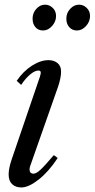

<svg xmlns="http://www.w3.org/2000/svg" viewBox="-20 -792 406 822"><path d="M71.5 10.5Q47 10.5 32 -3.5Q17 -17.5 17 -45.5Q17 -58 20.2 -74.2Q23.5 -90.5 30 -109.5L150.5 -462.5Q155.5 -477.5 154.2 -483.8Q153 -490 144 -490Q129.5 -490 109.5 -473.5Q89.5 -457 70.5 -428.5L51.5 -446Q80 -487.5 117 -511Q154 -534.5 187.5 -534.5Q211 -534.5 226.2 -522Q241.5 -509.5 241.5 -486Q241.5 -472 238 -455Q234.5 -438 228.5 -420.5L109 -80.5Q106.5 -72 106.5 -67.5Q106.5 -48.5 123.5 -48.5Q135 -48.5 152.2 -64.2Q169.5 -80 210.5 -128L227 -115.5Q188.5 -57 145.5 -23.2Q102.5 10.5 71.5 10.5ZM309.5 -661.5Q289 -661.5 276.5 -675.8Q264 -690 264 -712Q264 -736.5 280.5 -754.2Q297 -772 318.5 -772Q337 -772 351.2 -758.2Q365.5 -744.5 365.5 -723.5Q365.5 -699.5 348.2 -680.5Q331 -661.5 309.5 -661.5ZM164.5 -661.5Q143.5 -661.5 131.5 -675.8Q119.5 -690 119.5 -712Q119.5 -736.5 135.5 -754.2Q151.5 -772 173 -772Q191.5 -772 205.8 -758.2Q220 -744.5 220 -723.5Q220 -699.5 202.8 -680.5Q185.5 -661.5 164.5 -661.5Z"/></svg>

Font: Libre Caslon Condensed
Style: Italic
Weight: 400
Italic angle: -22.583°
Designer: Pablo Impallari, Rodrigo Fuenzalida, Katja Schimmel, Ertekin Erdin
Foundry: Pablo Impallari, Rodrigo Fuenzalida
Version: Version 2.000;gftools[0.9.33]